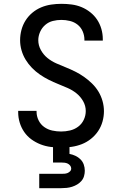

<svg xmlns="http://www.w3.org/2000/svg" viewBox="-20 -763 640 1003"><path d="M299 8Q272 8 244.5 4.5Q217 1 191.5 -9Q166 -19 144 -35Q122 -51 106.5 -73.5Q91 -96 83 -122.5Q75 -149 75 -176V-184H171V-179Q171 -156 181.5 -134.5Q192 -113 211 -99.5Q230 -86 253 -81Q276 -76 299 -76Q323 -76 346 -81.5Q369 -87 388 -101Q407 -115 417.5 -137Q428 -159 428 -183Q428 -210 414.5 -234Q401 -258 380 -275Q359 -292 334 -303Q309 -314 284 -324Q259 -334 235 -346Q211 -358 188.5 -373.5Q166 -389 147 -408.5Q128 -428 114 -451Q100 -474 92.5 -500Q85 -526 85 -553Q85 -580 92 -606.5Q99 -633 113.5 -656Q128 -679 149 -696.5Q170 -714 195 -724.5Q220 -735 247 -739Q274 -743 301 -743Q328 -743 354.5 -739.5Q381 -736 405.5 -726Q430 -716 451.5 -699Q473 -682 487.5 -660Q502 -638 509.5 -612Q517 -586 517 -559V-551H421V-556Q421 -578 412 -599Q403 -620 385.5 -634Q368 -648 345.5 -653.5Q323 -659 301 -659Q278 -659 256 -653.5Q234 -648 216.5 -633Q199 -618 189.5 -596.5Q180 -575 180 -553Q180 -526 193.5 -501.5Q207 -477 228 -460Q249 -443 274 -432Q299 -421 324 -411Q349 -401 373 -389Q397 -377 419 -361.5Q441 -346 460.5 -327Q480 -308 494 -285Q508 -262 515.5 -235.5Q523 -209 523 -182Q523 -155 515.5 -128Q508 -101 492.5 -78Q477 -55 455 -37.5Q433 -20 407.5 -10Q382 0 354.5 4Q327 8 299 8ZM185 220V145H300Q308 145 316.5 144.5Q325 144 332.5 141Q340 138 346 132Q352 126 352 117Q352 109 346.5 102Q341 95 333.5 91.5Q326 88 317.5 87Q309 86 300 86H257V-76H343V41Q359 44 374 51Q389 58 400.5 69.5Q412 81 417.5 96.5Q423 112 423 129Q423 143 419 157Q415 171 405.5 182Q396 193 383.5 200.5Q371 208 357 212.5Q343 217 328.5 218.5Q314 220 300 220Z"/></svg>

Font: Iosevka Medium Extended
Style: Regular
Weight: 500
Width: 7
Monospace: yes
Designer: Belleve Invis
Foundry: Belleve Invis
Version: Version 32.5.0; ttfautohint (v1.8.4)